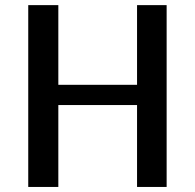

<svg xmlns="http://www.w3.org/2000/svg" viewBox="-20 -740 771 760"><path d="M639.6 -719.7V0H522.5V-324.2H210.9V0H91.8V-719.7H210.9V-404.3H522.5V-719.7Z"/></svg>

Font: Allerta
Style: Medium
Weight: 500
Designer: Matt McInerney
Foundry: Matt McInerney
Version: Version 1.0